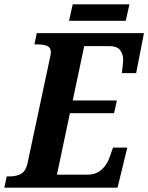

<svg xmlns="http://www.w3.org/2000/svg" viewBox="-41 -867 685 887"><path d="M-10 -52H2Q36 -52 57 -64.5Q78 -77 86 -112L189 -596Q194 -614 194 -626Q194 -647 177.5 -654.5Q161 -662 129 -662H118L129 -714H624L588 -529H522Q528 -583 528 -590Q528 -619 513 -636.5Q498 -654 465 -654H348L295 -403H499L486 -344H282L222 -60H362Q402 -60 428 -83Q454 -106 466 -142L481 -185H547L502 0H-21ZM295 -847H557L540 -771H278Z"/></svg>

Font: Noto Serif Narrow
Style: Bold Italic
Weight: 700
Width: 4
Italic angle: -12°
Designer: Monotype Design Team
Foundry: Monotype Imaging Inc.
Version: Version 1.001